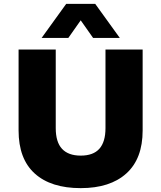

<svg xmlns="http://www.w3.org/2000/svg" viewBox="-20 -961 832 992"><path d="M397 11Q243 11 159.5 -64.5Q76 -140 76 -287V-705H268V-299Q268 -227 300.5 -192Q333 -157 397 -157Q462 -157 493.5 -192.5Q525 -228 525 -299V-705H717V-287Q717 -141 633 -65Q549 11 397 11ZM195 -765 322 -941H472L599 -765H461L397 -856L333 -765Z"/></svg>

Font: Nunito Sans 7pt Black
Style: Regular
Weight: 900
Designer: Vernon Adams
Foundry: Vernon Adams
Version: Version 3.101;gftools[0.9.27]